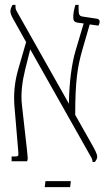

<svg xmlns="http://www.w3.org/2000/svg" viewBox="-20 -667 450 794"><path d="M28 0H92C96 -10 95 -12 92 -43L71 -230C65 -279 72 -330 84 -379L105 -463L350 -29C357 -16 363 -9 363 3H372C377 -3 382 -11 382 -18C382 -31 372 -48 361 -68L291 -192C291 -334 301 -392 320 -459L351 -566L387 -561C390 -566 392 -571 392 -579C392 -585 387 -589 378 -590L325 -598C309 -600 305 -604 305 -629V-647H292C286 -628 283 -612 283 -595C283 -581 288 -575 303 -573L326 -570L293 -459C277 -406 266 -328 265 -238L54 -612C49 -622 44 -627 44 -638V-647H32C27 -638 23 -629 23 -621C23 -611 27 -602 36 -586L88 -493L55 -379C39 -323 36 -272 40 -225L56 -35C57 -23 55 -20 44 -20H28ZM165 107H270L273 82H168Z"/></svg>

Font: Noto Serif Hebrew ExtraCondensed Thin
Style: Regular
Weight: 100
Width: 2
Designer: Monotype Design Team
Foundry: Monotype Imaging Inc.
Version: Version 2.004